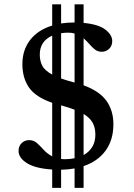

<svg xmlns="http://www.w3.org/2000/svg" viewBox="-20 -788 632 905"><path d="M226 97.5V11Q146.5 6 107 -19Q67.5 -44 67.5 -76.5Q67.5 -99.5 82 -113.5Q96.5 -127.5 117.5 -127.5Q139 -127.5 154.2 -113.8Q169.5 -100 185.8 -82Q202 -64 226 -51V-303.5Q147.5 -330.5 116.5 -375.8Q85.5 -421 85.5 -485.5Q85.5 -552.5 122.2 -599.8Q159 -647 226 -667.5V-767.5H268V-677.5Q297 -682 329.5 -682Q330.5 -682 331.5 -682V-767.5H374V-680Q444 -673.5 476.5 -648.5Q509 -623.5 509 -594.5Q509 -572 494.5 -558Q480 -544 460 -544Q441.5 -544 428 -554.2Q414.5 -564.5 402 -579.2Q389.5 -594 374 -607.5V-386Q450 -358 482.2 -312Q514.5 -266 514.5 -203Q514.5 -127.5 477.2 -77.2Q440 -27 374 -5V97.5H331.5V6Q301.5 11.5 268 12V97.5ZM327.5 -400Q329.5 -399.5 331.5 -399V-630Q317.5 -634 302 -634Q284 -634 268 -631.5V-418Q293.5 -409 327.5 -400ZM167.5 -530.5Q167.5 -502 178.8 -479Q190 -456 226 -436.5V-620Q167.5 -594 167.5 -530.5ZM284 -37.5Q309.5 -37.5 331.5 -42V-271Q305.5 -281 268 -291.5V-38.5Q275.5 -37.5 284 -37.5ZM429.5 -153.5Q429.5 -186 416.8 -209.2Q404 -232.5 374 -251V-57Q400 -71.5 414.8 -95.5Q429.5 -119.5 429.5 -153.5Z"/></svg>

Font: Newsreader Text SemiBold
Style: Regular
Weight: 600
Designer: Hugues Gentile
Foundry: Production Type
Version: Version 1.001